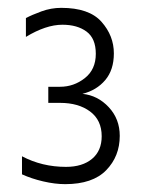

<svg xmlns="http://www.w3.org/2000/svg" viewBox="-20 -870 360 489"><path d="M146 -401Q120 -401 90 -408Q60 -415 36 -426V-472Q87 -445 148 -445Q190 -445 214.5 -465.5Q239 -486 239 -523Q239 -564 209.5 -586Q180 -608 133 -608H103V-649H133Q168 -649 196 -671Q224 -693 224 -733Q224 -772 200.5 -789.5Q177 -807 139 -807Q97 -807 46 -776V-824Q61 -832 85.5 -841Q110 -850 136 -850Q207 -850 238.5 -814.5Q270 -779 270 -734Q270 -692 248 -666Q226 -640 190 -631Q229 -627 257 -597Q285 -567 285 -524Q285 -472 250.5 -436.5Q216 -401 146 -401Z"/></svg>

Font: LXGW 975 Gothic SC 200W
Style: Regular
Weight: 200
Version: Version 2.01;February 25, 2021